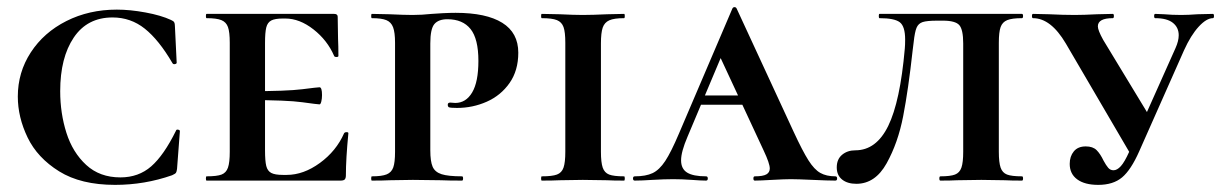

<svg xmlns="http://www.w3.org/2000/svg" viewBox="-20 -507 3428 539"><path d="M460 -451Q467 -448 469 -444.5Q471 -441 471 -434L476 -331Q476 -328 471 -327Q466 -326 464 -330Q426 -395 386.5 -426.5Q347 -458 296 -458Q225 -458 187 -401.5Q149 -345 149 -251Q149 -189 166.5 -134Q184 -79 222 -44Q260 -9 318 -9Q369 -9 404.5 -40Q440 -71 474 -140Q475 -144 480 -143Q485 -142 485 -139L477 -33Q476 -25 474 -22Q472 -19 463 -15Q386 12 303 12Q207 12 146 -26Q85 -64 57.5 -121Q30 -178 30 -236Q30 -304 66.5 -360Q103 -416 166.5 -448Q230 -480 308 -480Q345 -480 388.5 -472Q432 -464 460 -451Z M560 -12Q589 -12 602 -17Q615 -22 620 -36.5Q625 -51 625 -81V-387Q625 -417 620 -431Q615 -445 601.5 -450.5Q588 -456 560 -456Q558 -456 558 -462Q558 -468 560 -468H918Q928 -468 928 -460L929 -398Q930 -379 930 -350Q930 -347 924.5 -347Q919 -347 918 -350Q899 -394 860 -424.5Q821 -455 781 -455H774Q752 -455 741.5 -449.5Q731 -444 727.5 -430Q724 -416 724 -386V-85Q724 -55 727.5 -41Q731 -27 741.5 -21.5Q752 -16 774 -16H785Q832 -16 878 -49.5Q924 -83 946 -133Q948 -136 953 -136Q958 -136 958 -133Q951 -61 951 -15Q951 -7 948 -3.5Q945 0 936 0H560Q558 0 558 -6Q558 -12 560 -12ZM680 -226V-251Q785 -251 828.5 -256.5Q872 -262 877 -262Q884 -262 884 -240Q884 -230 882 -222Q880 -214 877 -214Q872 -214 828.5 -220Q785 -226 680 -226Z M1277 -12Q1280 -12 1280 -6Q1280 0 1277 0Q1239 0 1218 -1L1139 -2L1074 -1Q1056 0 1024 0Q1022 0 1022 -6Q1022 -12 1024 -12Q1052 -12 1065.5 -17.5Q1079 -23 1084 -37Q1089 -51 1089 -81V-387Q1089 -416 1083.5 -430.5Q1078 -445 1064.5 -450.5Q1051 -456 1024 -456Q1022 -456 1022 -462Q1022 -468 1024 -468L1073 -467Q1115 -465 1138 -465Q1164 -465 1192 -468Q1203 -469 1223.5 -470Q1244 -471 1259 -471Q1345 -471 1390 -443Q1435 -415 1435 -359Q1435 -309 1410.5 -274Q1386 -239 1346.5 -221.5Q1307 -204 1263 -204Q1244 -204 1240 -206Q1237 -208 1237 -213Q1237 -219 1244 -219L1258 -218Q1288 -218 1305.5 -247.5Q1323 -277 1323 -336Q1323 -398 1301 -425.5Q1279 -453 1236 -453Q1211 -453 1199.5 -439.5Q1188 -426 1188 -385V-85Q1188 -54 1194.5 -39Q1201 -24 1219.5 -18Q1238 -12 1277 -12Z M1732 -12Q1734 -12 1734 -6Q1734 0 1732 0Q1701 0 1684 -1L1616 -2L1551 -1Q1533 0 1501 0Q1499 0 1499 -6Q1499 -12 1501 -12Q1530 -12 1543.5 -17Q1557 -22 1562 -36.5Q1567 -51 1567 -81V-387Q1567 -417 1562 -431Q1557 -445 1543.5 -450.5Q1530 -456 1501 -456Q1499 -456 1499 -462Q1499 -468 1501 -468L1551 -467Q1591 -465 1616 -465Q1643 -465 1685 -467L1732 -468Q1734 -468 1734 -462Q1734 -456 1732 -456Q1704 -456 1690.5 -450Q1677 -444 1672 -429.5Q1667 -415 1667 -385V-81Q1667 -51 1672 -36.5Q1677 -22 1690 -17Q1703 -12 1732 -12Z M1948 -239H2131L2138 -213H1933ZM2325 0Q2304 0 2262 -2Q2218 -4 2200 -4Q2183 -4 2147 -2Q2113 0 2099 0Q2095 0 2095 -6Q2095 -12 2099 -12Q2122 -12 2131.5 -17.5Q2141 -23 2141 -34Q2141 -48 2124 -84L1997 -357L2041 -434L1910 -123Q1892 -81 1892 -57Q1892 -33 1909 -22.5Q1926 -12 1962 -12Q1967 -12 1967 -6Q1967 0 1962 0Q1948 0 1922 -2Q1894 -4 1870 -4Q1845 -4 1811 -2Q1781 0 1762 0Q1757 0 1757 -6Q1757 -12 1762 -12Q1793 -12 1812 -21Q1831 -30 1847.5 -55Q1864 -80 1886 -132L2036 -483Q2038 -487 2042 -487Q2046 -487 2048 -483L2208 -137Q2233 -83 2249.5 -57Q2266 -31 2283 -21.5Q2300 -12 2325 -12Q2330 -12 2330 -6Q2330 0 2325 0Z M2545 -389 2542 -365Q2530 -256 2515.5 -181Q2501 -106 2469 -48.5Q2437 9 2384 9Q2359 9 2344 -3Q2329 -15 2329 -37Q2329 -60 2344 -72.5Q2359 -85 2381 -85Q2440 -85 2473.5 -153.5Q2507 -222 2520 -370Q2521 -380 2521 -396Q2521 -433 2506 -444.5Q2491 -456 2449 -456Q2447 -456 2447 -462Q2447 -468 2449 -468H2849Q2852 -468 2852 -462Q2852 -456 2849 -456Q2821 -456 2807.5 -450.5Q2794 -445 2789 -431Q2784 -417 2784 -387V-81Q2784 -51 2789 -36.5Q2794 -22 2807 -17Q2820 -12 2849 -12Q2852 -12 2852 -6Q2852 0 2849 0Q2818 0 2801 -1L2735 -2L2667 -1Q2650 0 2620 0Q2617 0 2617 -6Q2617 -12 2620 -12Q2648 -12 2661 -17Q2674 -22 2679 -36.5Q2684 -51 2684 -81V-385Q2684 -424 2673 -436.5Q2662 -449 2627 -449H2611Q2582 -449 2570 -445Q2558 -441 2553 -429Q2548 -417 2545 -389Z M2880 -456Q2877 -456 2877 -462Q2877 -468 2880 -468L2925 -467Q2965 -465 2997 -465Q3022 -465 3060 -467L3104 -468Q3107 -468 3107 -462Q3107 -456 3104 -456Q3062 -456 3062 -433Q3062 -422 3077 -395L3211 -174L3158 -67L2972 -385Q2930 -456 2880 -456ZM3289 -408Q3289 -430 3272.5 -443Q3256 -456 3223 -456Q3220 -456 3220 -462Q3220 -468 3223 -468L3248 -467Q3270 -465 3296 -465Q3316 -465 3342 -467L3385 -468Q3388 -468 3388 -462Q3388 -456 3385 -456Q3367 -456 3345 -432Q3323 -408 3304 -366L3178 -82Q3155 -30 3130 -9Q3105 12 3063 12Q3025 12 3004 -3.5Q2983 -19 2983 -47Q2983 -68 2994.5 -82Q3006 -96 3028 -96Q3048 -96 3058.5 -85.5Q3069 -75 3078 -56Q3085 -43 3091 -36Q3097 -29 3106 -29Q3116 -29 3126.5 -40.5Q3137 -52 3150 -81L3280 -372Q3289 -392 3289 -408Z"/></svg>

Font: Cormorant Unicase
Style: Bold
Weight: 700
Designer: Christian Thalmann (Catharsis Fonts)
Foundry: Catharsis Fonts
Version: Version 4.000